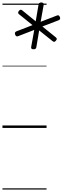

<svg xmlns="http://www.w3.org/2000/svg" viewBox="-20 -1039 509 1559"><path d="M252 -639Q230 -639 233 -657L258 -796L129 -746Q120 -742 113.5 -744.5Q107 -747 103 -758Q96 -776 112 -784L244 -835L135 -923Q129 -927 127.5 -934Q126 -941 133 -950Q140 -959 146.5 -960Q153 -961 159 -956L270 -866L293 -1002Q294 -1010 299.5 -1014.5Q305 -1019 316 -1019Q337 -1018 335 -1001L310 -862L442 -913Q450 -916 456 -914Q462 -912 466 -901Q474 -882 457 -875L324 -824L433 -736Q440 -730 441 -724Q442 -718 434 -709Q427 -700 420.5 -699.5Q414 -699 407 -705L298 -792L275 -655Q272 -638 252 -639ZM0 490H358V500H0ZM0 -20H358V0H0ZM0 -505H358V-500H0ZM0 -1010H358V-1000H0Z"/></svg>

Font: Playwrite ZA Guides
Style: Regular
Weight: 400
Designer: Veronika Burian, José Scaglione
Foundry: TypeTogether
Version: Version 1.003